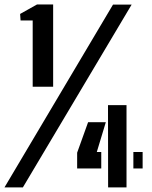

<svg xmlns="http://www.w3.org/2000/svg" viewBox="-74 -820 664 840"><path d="M69 -440.5V-730.5H16L14 -759L88 -800.5H158.5V-440.5ZM-54.5 0 420.5 -800H502L26 0ZM399 0 398.5 -360H479.5V0ZM263.5 -83V-152L311.5 -285.5H389L349.5 -155H369V-83ZM509.5 -83V-155H550V-83Z"/></svg>

Font: Big Shoulders Stencil Text
Style: Bold
Weight: 700
Designer: Patric King
Foundry: XO Type Co
Version: Version 1.000